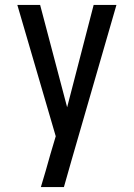

<svg xmlns="http://www.w3.org/2000/svg" viewBox="-20 -540 540 775"><path d="M145 215Q155 182 164.5 149.5Q174 117 183 84L205 10L50 -520H142L251 -107L358 -520H450L269 106L238 215Z"/></svg>

Font: Iosevka Medium
Style: Regular
Weight: 500
Monospace: yes
Designer: Belleve Invis
Foundry: Belleve Invis
Version: Version 32.5.0; ttfautohint (v1.8.4)